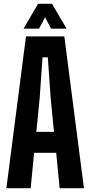

<svg xmlns="http://www.w3.org/2000/svg" viewBox="-20 -992 476 1012"><path d="M13.6 0 116.9 -800H319.1L422.4 0H294.4L276.2 -186.6H159.8L141.6 0ZM171.5 -296.9H264.5L247.2 -473.3L232.1 -689.7H204.1L189 -473.2ZM104 -840.9 180.8 -972.1H254.1L331 -840.9H249L217.6 -901.1L185.9 -840.9Z"/></svg>

Font: Big Shoulders Thin
Style: Regular
Weight: 100
Designer: Patric King
Foundry: XO Type Co
Version: Version 2.002